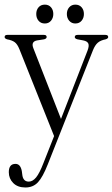

<svg xmlns="http://www.w3.org/2000/svg" viewBox="-30 -584 498 850"><path d="M162.5 137.5 209.5 18.5 56 -366Q47 -388.5 35.2 -397.2Q23.5 -406 1 -410Q-9.5 -413.5 -9.5 -420Q-9.5 -429.5 2 -429.5H165Q176.5 -429.5 176.5 -420Q176.5 -413 165.5 -410L133.5 -405Q106.5 -399.5 117.5 -371L240 -57.5L357.5 -360Q365.5 -381 361 -391.2Q356.5 -401.5 339 -405L312.5 -410Q301 -413 301 -420Q301 -429.5 313.5 -429.5H436.5Q449 -429.5 449 -420Q449 -413.5 438 -410Q415 -405.5 402.8 -394.8Q390.5 -384 381.5 -361.5L182 142.5Q159.5 200 138 223Q116.5 246 82.5 246Q48 246 28.5 226.2Q9 206.5 9 178.5Q9 141.5 38.5 141.5Q60.5 141.5 66.5 173L68.5 188Q71.5 220 97.5 220Q114.5 220 129.8 201.5Q145 183 162.5 137.5ZM168.5 -480Q151 -480 140.8 -492Q130.5 -504 130.5 -522Q130.5 -540 140.8 -551.8Q151 -563.5 168.5 -563.5Q185.5 -563.5 195.8 -551.8Q206 -540 206 -522Q206 -504.5 195.8 -492.2Q185.5 -480 168.5 -480ZM303.5 -480Q287 -480 276.5 -492Q266 -504 266 -522Q266 -540 276.5 -551.8Q287 -563.5 303.5 -563.5Q321 -563.5 331.2 -551.8Q341.5 -540 341.5 -522Q341.5 -504.5 331.2 -492.2Q321 -480 303.5 -480Z"/></svg>

Font: Fraunces 144pt Soft Light
Style: Regular
Weight: 300
Version: Version 1.000;[0bf87f6ff]